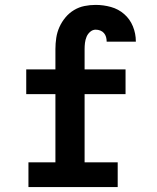

<svg xmlns="http://www.w3.org/2000/svg" viewBox="-20 -763 640 783"><path d="M96 0V-101H206V-379H87V-480H206V-563Q206 -586 209.5 -609Q213 -632 222.5 -653Q232 -674 247 -692Q262 -710 282 -722Q302 -734 324.5 -738.5Q347 -743 370 -743Q402 -743 432.5 -734.5Q463 -726 486.5 -705.5Q510 -685 522 -655.5Q534 -626 534 -594V-593H415Q415 -603 412.5 -612Q410 -621 404 -628Q398 -635 389 -638.5Q380 -642 370 -642Q358 -642 348 -633.5Q338 -625 333 -613Q328 -601 326.5 -588Q325 -575 325 -563V-480H492V-379H325V-101H460V0Z"/></svg>

Font: Iosevka HT Extended
Style: Bold
Weight: 700
Width: 7
Monospace: yes
Designer: Belleve Invis
Foundry: Belleve Invis
Version: Version 32.3.0; ttfautohint (v1.8.4)